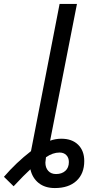

<svg xmlns="http://www.w3.org/2000/svg" viewBox="-145 -745 459 973"><path d="M12 21 157 -725H245L109 -32Q136 -42 166 -42Q220 -42 251 -11.5Q282 19 282 71Q282 135 242.5 171.5Q203 208 133 208Q83 208 51 182.5Q19 157 9 113Q-23 142 -76 199L-125 151Q-63 79 12 21ZM139 137Q168 137 186 121Q204 105 204 76Q204 54 191 41Q178 28 157 28Q122 28 88 52L85 79Q85 105 99.5 121Q114 137 139 137Z"/></svg>

Font: Libra Sans
Style: Italic
Weight: 400
Italic angle: -12°
Foundry: Context Ltd
Version: Version 1.002